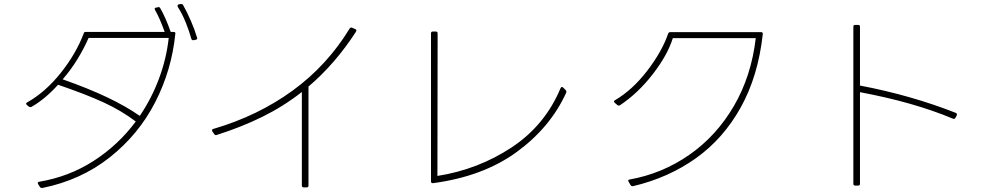

<svg xmlns="http://www.w3.org/2000/svg" viewBox="-20 -896 4950 956"><path d="M962 -706Q962 -700 955 -698L945 -696H941Q935 -696 933 -702Q922 -742 904.5 -785Q887 -828 865 -862L864 -867Q864 -873 870 -874L879 -876H882Q888 -876 891 -872Q911 -837 930.5 -792Q950 -747 961 -709ZM853 -728Q835 -547 752.5 -386.5Q670 -226 526.5 -112.5Q383 1 191 40H189Q182 40 179 35L170 21Q168 17 168 15Q168 10 175 9Q324 -16 446.5 -95Q569 -174 656 -291Q585 -345 496 -386Q407 -427 269 -474Q204 -402 137 -364Q129 -361 124 -365L114 -373Q110 -377 110 -380Q110 -383 115 -386Q206 -437 282.5 -533Q359 -629 397 -730Q398 -737 407 -737H800Q774 -809 752 -846Q750 -850 750 -852Q750 -857 757 -858L767 -860L771 -861Q774 -861 778 -855Q805 -808 830 -737H844Q855 -737 853 -728ZM292 -501Q420 -456 513.5 -411.5Q607 -367 676 -319Q735 -406 772 -505.5Q809 -605 820 -707H421Q399 -656 366 -602Q333 -548 292 -501Z M1507 37H1492Q1483 37 1483 28V-438Q1391 -366 1286.5 -314.5Q1182 -263 1059 -224L1055 -223Q1050 -223 1047 -228L1037 -242L1036 -247Q1036 -253 1042 -254Q1264 -319 1436.5 -444.5Q1609 -570 1721 -754Q1726 -761 1733 -758L1749 -751Q1753 -750 1754 -746.5Q1755 -743 1753 -739Q1650 -579 1516 -465V28Q1516 37 1507 37Z M2771 -457Q2774 -463 2778 -463Q2781 -463 2784 -460L2797 -447Q2802 -441 2799 -434Q2720 -261 2552.5 -139Q2385 -17 2136 16H2134Q2126 16 2126 7V-730Q2126 -739 2135 -739H2150Q2159 -739 2159 -730L2158 -20Q2361 -52 2527.5 -162Q2694 -272 2771 -457Z M3067 -372Q3060 -368 3054 -373L3041 -384Q3037 -388 3037 -391Q3037 -394 3042 -397Q3129 -448 3202.5 -543.5Q3276 -639 3307 -729Q3310 -736 3317 -736H3770Q3779 -736 3778 -726Q3755 -517 3668.5 -361.5Q3582 -206 3445.5 -108.5Q3309 -11 3132 31H3129Q3123 31 3120 26L3110 9L3108 4Q3108 -1 3114 -2Q3277 -31 3412 -125Q3547 -219 3634 -368Q3721 -517 3743 -706H3330Q3304 -622 3230.5 -527Q3157 -432 3067 -372Z M4253 28H4238Q4229 28 4229 19V-763Q4229 -772 4238 -772H4253Q4262 -772 4262 -763V-470Q4515 -422 4739 -334Q4747 -330 4744 -322L4737 -309Q4733 -302 4725 -305Q4530 -387 4262 -437V19Q4262 28 4253 28Z"/></svg>

Font: LINE Seed JP_TTF Thin
Style: Regular
Weight: 250
Designer: LY Corporation & Fontrix & Fontworks
Version: Version 1.008